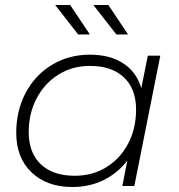

<svg xmlns="http://www.w3.org/2000/svg" viewBox="-20 -745 715 769"><path d="M622 -522 518 0H470L490 -102Q452 -52 395.5 -24Q339 4 270 4Q168 4 106.5 -54.5Q45 -113 45 -213Q45 -302 83 -373.5Q121 -445 188.5 -485.5Q256 -526 340 -526Q421 -526 474 -491Q527 -456 546 -392L572 -522ZM525 -306Q525 -389 476.5 -435Q428 -481 340 -481Q270 -481 214.5 -446.5Q159 -412 127 -351.5Q95 -291 95 -216Q95 -133 143.5 -87Q192 -41 280 -41Q350 -41 405.5 -75Q461 -109 493 -169.5Q525 -230 525 -306ZM201 -725H261L340 -607H293ZM354 -725H414L493 -607H446Z"/></svg>

Font: Idrija
Style: Italic
Weight: 300
Italic angle: -11.3°
Designer: Julieta Ulanovsky
Foundry: Julieta Ulanovsky
Version: Version 7.200